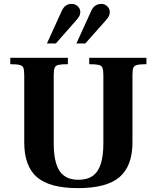

<svg xmlns="http://www.w3.org/2000/svg" viewBox="-20 -958 805 990"><path d="M382 12Q236 12 170.5 -44.5Q105 -101 105 -224V-570Q105 -595 101 -607Q97 -619 82 -623Q67 -627 33 -627V-660H330V-627Q297 -627 281.5 -623.5Q266 -620 261.5 -607.5Q257 -595 257 -570V-219Q257 -157 269.5 -115Q282 -73 310.5 -52Q339 -31 384 -31Q430 -31 458.5 -51.5Q487 -72 500 -114Q513 -156 513 -219V-570Q513 -595 508.5 -607.5Q504 -620 488.5 -623.5Q473 -627 440 -627V-660H735V-627Q701 -627 686 -623Q671 -619 667 -607Q663 -595 663 -570V-224Q663 -102 596.5 -45Q530 12 382 12ZM374 -734 451 -903Q460 -922 473.5 -930Q487 -938 502 -938Q520 -938 533 -925.5Q546 -913 546 -896Q546 -886 542.5 -877Q539 -868 523 -850L420 -734ZM222 -734 299 -903Q308 -922 321 -930Q334 -938 349 -938Q368 -938 381 -925.5Q394 -913 394 -896Q394 -886 390 -877Q386 -868 370 -850L268 -734Z"/></svg>

Font: Frank Ruhl Libre
Style: Bold
Weight: 700
Designer: Yanek Iontef
Foundry: Fontef
Version: Version 6.004